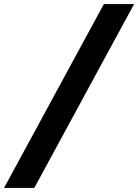

<svg xmlns="http://www.w3.org/2000/svg" viewBox="-35 -863 685 952"><path d="M-15 69H135L630 -843H480Z"/></svg>

Font: Rabbid Highway Sign IV
Style: BdObl
Weight: 400
Foundry: Cannot Into Space Fonts
Version: Version 0.277